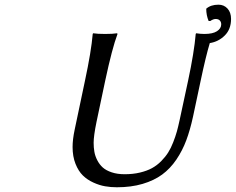

<svg xmlns="http://www.w3.org/2000/svg" viewBox="-20 -790 1007 820"><path d="M783.2 -444.8Q809.1 -565.9 815.9 -645L817.9 -647.9Q835.9 -645 853 -645Q888.7 -645 906.7 -656.7Q924.8 -668.5 924.8 -686Q924.8 -696.3 918.7 -702.6Q912.6 -709 900.9 -709Q891.1 -709 877.9 -700.2H871.1Q860.8 -724.6 860.8 -752.9Q880.4 -770 913.1 -770Q936.5 -770 951.7 -753.4Q966.8 -736.8 966.8 -709Q966.8 -665 939.9 -638.4Q913.1 -611.8 876 -606Q858.9 -549.3 836.9 -444.8L804.2 -291Q792 -234.9 775.6 -190.9Q759.3 -147 733.2 -108.4Q707 -69.8 672.4 -44.4Q637.7 -19 588.9 -4.6Q540 9.8 479 9.8Q453.1 9.8 429 5.6Q404.8 1.5 378.9 -10.3Q353 -22 334 -40.5Q314.9 -59.1 302.5 -90.3Q290 -121.6 290 -162.1Q290 -194.3 298.8 -235.8L342.8 -444.8Q369.6 -569.8 376 -645L377.9 -647.9Q396 -645 429.2 -645Q461.9 -645 480 -647.9L481.9 -645Q459 -584.5 429.2 -444.8L392.1 -269Q379.9 -209.5 379.9 -180.2Q379.9 -159.7 383.1 -141.6Q386.2 -123.5 395.5 -105.5Q404.8 -87.4 418.9 -74.7Q433.1 -62 457 -54Q481 -45.9 512.2 -45.9Q547.9 -45.9 577.6 -53Q607.4 -60.1 628.9 -71.8Q650.4 -83.5 668.5 -101.8Q686.5 -120.1 698.2 -138.7Q710 -157.2 719.7 -182.4Q729.5 -207.5 735.4 -228.5Q741.2 -249.5 747.1 -276.9Z"/></svg>

Font: Linear Smooth
Style: Italic
Weight: 400
Designer: Philipp H. Poll, Flanker
Foundry: Philipp H. Poll, reworked by Flanker
Version: Version 1.061 | FøM Fix